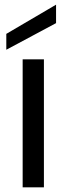

<svg xmlns="http://www.w3.org/2000/svg" viewBox="-20 -802 286 822"><path d="M168 -548V0H77V-548ZM220 -703 7 -589V-657L220 -782Z"/></svg>

Font: DVN-Poppins
Style: Regular
Weight: 400
Designer: Ninad Kale (Devanagari), Jonny Pinhorn (Latin)
Foundry: Indian Type Foundry
Version: 4.004